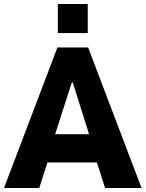

<svg xmlns="http://www.w3.org/2000/svg" viewBox="-22 -943 730 963"><path d="M-2 0 266 -705H420L688 0H505L443 -194L506 -128H174L237 -194L175 0ZM338 -529 243 -234 229 -270H451L436 -234L343 -529ZM268 -777V-923H418V-777Z"/></svg>

Font: Nunito Sans 7pt Condensed Black
Style: Regular
Weight: 900
Width: 3
Designer: Vernon Adams
Foundry: Vernon Adams
Version: Version 3.101;gftools[0.9.27]